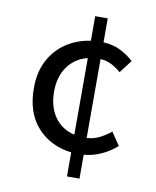

<svg xmlns="http://www.w3.org/2000/svg" viewBox="-79 -714 658 810"><g transform="rotate(10 250.0 -309.5)"><path d="M263.2 33.2V-69.8Q173.3 -80.6 117.2 -142.3Q61 -204.1 61 -310.1Q61 -379.4 87.9 -429.7Q114.7 -480 160.6 -510Q206.5 -540 263.2 -547.9V-653.3H316.9V-550.8Q360.4 -548.3 392.3 -531.7Q424.3 -515.1 447.3 -493.2L405.3 -438.5Q385.7 -455.6 364 -466.6Q342.3 -477.5 316.9 -479V-140.6Q347.7 -143.1 373.3 -156.2Q398.9 -169.4 418.9 -186.5L456.5 -131.3Q427.7 -105.5 391.8 -88.9Q356 -72.3 316.9 -69.3V33.2ZM263.2 -145.5V-473.6Q210 -460.9 178.7 -417.7Q147.5 -374.5 147.5 -310.1Q147.5 -245.1 178 -201.7Q208.5 -158.2 263.2 -145.5Z"/></g></svg>

Font: Varta Light Medium
Style: Regular
Weight: 500
Version: Version 1.004